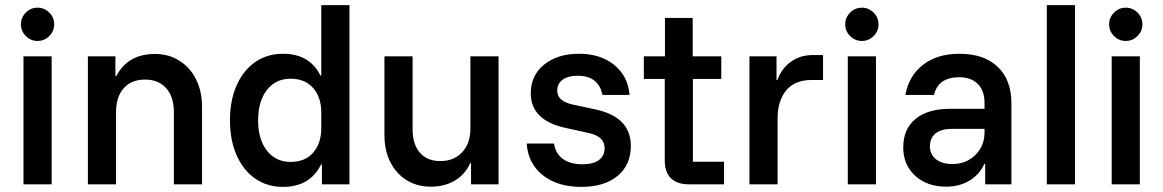

<svg xmlns="http://www.w3.org/2000/svg" viewBox="-20 -720 4544 750"><path d="M71.7 0V-500H181.7V0ZM126.7 -560Q100 -560 80.8 -579.2Q61.7 -598.3 61.7 -625Q61.7 -651.7 80.8 -670.8Q100 -690 126.7 -690Q153.3 -690 172.5 -670.8Q191.7 -651.7 191.7 -625Q191.7 -598.3 172.5 -579.2Q153.3 -560 126.7 -560Z M323.3 0V-500H430.8V-422.5H434.2Q479.2 -509.2 585 -509.2Q639.2 -509.2 680.8 -482.9Q722.5 -456.7 745.8 -410Q769.2 -363.3 769.2 -302.5V0H659.2V-282.5Q659.2 -341.7 629.2 -375.4Q599.2 -409.2 546.7 -409.2Q493.3 -409.2 463.3 -375.4Q433.3 -341.7 433.3 -282.5V0Z M1085.8 10Q1023.3 10 976.7 -22.5Q930 -55 904.2 -113.8Q878.3 -172.5 878.3 -250Q878.3 -327.5 904.2 -386.2Q930 -445 976.7 -477.5Q1023.3 -510 1085.8 -510Q1189.2 -510 1231.7 -425H1235V-700H1345V0H1237.5V-77.5H1234.2Q1190.8 10 1085.8 10ZM1115 -87.5Q1171.7 -87.5 1203.3 -123.8Q1235 -160 1235 -220V-280Q1235 -340 1203.3 -376.2Q1171.7 -412.5 1115 -412.5Q1056.7 -412.5 1022.5 -368.3Q988.3 -324.2 988.3 -250Q988.3 -175.8 1022.5 -131.7Q1056.7 -87.5 1115 -87.5Z M1663.3 9.2Q1609.2 9.2 1568.3 -16.2Q1527.5 -41.7 1504.6 -87.1Q1481.7 -132.5 1481.7 -192.5V-500H1591.7V-215Q1591.7 -156.7 1620 -123.8Q1648.3 -90.8 1700 -90.8Q1753.3 -90.8 1785.4 -125.4Q1817.5 -160 1817.5 -217.5V-500H1927.5V0H1820V-82.5H1816.7Q1796.7 -38.3 1756.7 -14.6Q1716.7 9.2 1663.3 9.2Z M2250.8 10Q2157.5 10 2100 -35.8Q2042.5 -81.7 2037.5 -159.2H2144.2Q2150 -120 2178.8 -99.2Q2207.5 -78.3 2255 -78.3Q2296.7 -78.3 2319.2 -94.6Q2341.7 -110.8 2341.7 -141.7Q2341.7 -187.5 2278.3 -200.8L2190.8 -220Q2053.3 -249.2 2053.3 -355.8Q2053.3 -425 2105.4 -467.5Q2157.5 -510 2241.7 -510Q2325.8 -510 2379.6 -466.2Q2433.3 -422.5 2439.2 -349.2H2333.3Q2318.3 -424.2 2235.8 -424.2Q2199.2 -424.2 2177.9 -408.8Q2156.7 -393.3 2156.7 -365.8Q2156.7 -325 2216.7 -311.7L2306.7 -292.5Q2444.2 -262.5 2444.2 -150Q2444.2 -75.8 2392.5 -32.9Q2340.8 10 2250.8 10Z M2670.8 0Q2625.8 0 2601.2 -23.3Q2576.7 -46.7 2576.7 -94.2V-411.7H2495V-500H2577.5V-650H2685.8V-500H2797.5V-411.7H2686.7V-88.3H2808.3V0Z M2907.5 0V-500H3013.3V-407.5H3016.7Q3032.5 -451.7 3068.8 -478.3Q3105 -505 3155.8 -505H3195V-407.5H3150.8Q3084.2 -407.5 3050.8 -366.7Q3017.5 -325.8 3017.5 -257.5V0Z M3291.7 0V-500H3401.7V0ZM3346.7 -560Q3320 -560 3300.8 -579.2Q3281.7 -598.3 3281.7 -625Q3281.7 -651.7 3300.8 -670.8Q3320 -690 3346.7 -690Q3373.3 -690 3392.5 -670.8Q3411.7 -651.7 3411.7 -625Q3411.7 -598.3 3392.5 -579.2Q3373.3 -560 3346.7 -560Z M3676.7 9.2Q3601.7 9.2 3555 -33.3Q3508.3 -75.8 3508.3 -144.2Q3508.3 -215.8 3556.2 -255.4Q3604.2 -295 3691.7 -295H3825.8V-318.3Q3825.8 -365.8 3799.6 -392.1Q3773.3 -418.3 3726.7 -418.3Q3645 -418.3 3628.3 -349.2H3516.7Q3530 -424.2 3585.8 -467.1Q3641.7 -510 3727.5 -510Q3823.3 -510 3877.1 -459.2Q3930.8 -408.3 3930.8 -316.7V0H3828.3V-79.2H3825Q3805 -36.7 3765.8 -13.8Q3726.7 9.2 3676.7 9.2ZM3700 -79.2Q3754.2 -79.2 3790 -114.6Q3825.8 -150 3825.8 -202.5V-216.7H3698.3Q3656.7 -216.7 3634.6 -198.8Q3612.5 -180.8 3612.5 -149.2Q3612.5 -116.7 3636.2 -97.9Q3660 -79.2 3700 -79.2Z M4069.2 0V-700H4179.2V0Z M4322.5 0V-500H4432.5V0ZM4377.5 -560Q4350.8 -560 4331.7 -579.2Q4312.5 -598.3 4312.5 -625Q4312.5 -651.7 4331.7 -670.8Q4350.8 -690 4377.5 -690Q4404.2 -690 4423.3 -670.8Q4442.5 -651.7 4442.5 -625Q4442.5 -598.3 4423.3 -579.2Q4404.2 -560 4377.5 -560Z"/></svg>

Font: Funnel Sans Medium
Style: Regular
Weight: 500
Version: Version 1.000; Beta; Release 5; Build 24; ttfautohint (v1.8.